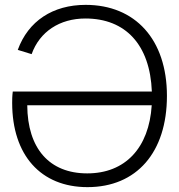

<svg xmlns="http://www.w3.org/2000/svg" viewBox="-20 -754 736 789"><path d="M339.5 15C541.5 15 666 -128 666 -360C666 -592 535.5 -734 332 -734C197 -734 96 -667.5 53 -549L110 -531.5C143 -624 225.5 -678 331 -678C496 -678 596.5 -570 604 -378H32.5C30 -359 30 -341.5 30 -331.5C30 -116.5 147.5 15 339.5 15ZM603.5 -321.5C592.5 -146 494.5 -41.5 338.5 -41.5C183 -41.5 93 -143.5 92 -321.5Z"/></svg>

Font: Vela Sans Light
Style: Regular
Weight: 300
Designer: Principal design: Mikhail Sharanda - project Manrope.
Design modification: Ravid Balaliev
Foundry: Mikhail Sharanda
Version: Version 1.001